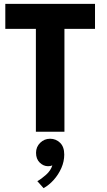

<svg xmlns="http://www.w3.org/2000/svg" viewBox="-20 -680 550 991"><path d="M165.2 -530.9H7.4V-660H470.4V-530.9H312.6V0H165.2ZM238.5 36.1Q268.6 36.1 290.1 56.9Q311.6 77.7 311.6 117.9Q311.6 153.4 296.7 187.3Q281.7 221.2 257.4 248.4Q233.1 275.5 204.9 291.1L172.6 254.9Q192.9 244.3 217.6 222.1Q242.4 200 250.1 173.5Q242 177.9 228.1 177.9Q204.1 177.9 185 159.2Q166 140.6 166 108.6Q166 78 187.5 57Q208.9 36.1 238.5 36.1Z"/></svg>

Font: League Spartan Extralight
Style: Regular
Weight: 200
Foundry: The League of Moveable Type
Version: Version 2.300; ttfautohint (v1.8.3)